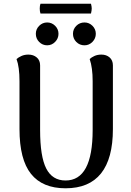

<svg xmlns="http://www.w3.org/2000/svg" viewBox="-20 -1001 707 1034"><path d="M588 -306Q588 -147 524 -67Q460 13 333 13Q209 13 147 -64.5Q85 -142 85 -306V-564Q85 -640 69 -683Q79 -692 95.5 -699.5Q112 -707 133 -707Q160 -707 178 -691.5Q196 -676 196 -649V-301Q196 -158 229 -93.5Q262 -29 333 -29Q479 -29 479 -301V-564Q479 -636 463 -683Q472 -692 488.5 -699.5Q505 -707 526 -707Q553 -707 570.5 -691.5Q588 -676 588 -649ZM173 -819Q173 -844 191 -862Q209 -880 234 -880Q259 -880 277 -862Q295 -844 295 -819Q295 -794 277 -775.5Q259 -757 234 -757Q209 -757 191 -775Q173 -793 173 -819ZM373 -819Q373 -844 391 -862Q409 -880 435 -880Q460 -880 478 -862Q496 -844 496 -819Q496 -794 478 -775.5Q460 -757 435 -757Q409 -757 391 -775Q373 -793 373 -819ZM470 -981Q474 -965 474 -955Q474 -946 470 -928H198Q194 -940 194 -955Q194 -970 198 -981Z"/></svg>

Font: Arima Madurai
Style: Bold
Weight: 700
Designer: Joana Correia and Natanael Gama
Foundry: NDISCOVER
Version: Version 1.019